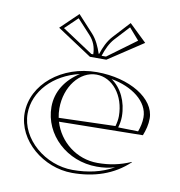

<svg xmlns="http://www.w3.org/2000/svg" viewBox="-73 -688 716 762"><g transform="rotate(10 285.0 -307.0)"><path d="M288.9 -478C280.3 -504.2 268.3 -531.7 248.8 -552.8L186.9 -620L116.7 -552.5L256.9 -460H323.1L463.3 -552.5L393.1 -620L331.2 -552.8C311.7 -531.7 299.7 -504.2 291.1 -478ZM319.5 -472H301.8L302.5 -474.2C310.9 -499.7 322.4 -525.6 340 -544.7L393.6 -602.9L434.2 -556.3ZM260.5 -472 135.8 -554.3 186.4 -602.9 240 -544.7C258.9 -524.2 267.7 -500.1 268.2 -472ZM229.9 -385.8C175.3 -351.4 141 -299.9 141 -238C141 -126.2 238.6 -35.4 358.9 -35.4C384.9 -35.4 406.9 -38.3 431.8 -45.6C382.8 -17.9 328.1 -5.9 266.8 -5.9C157.1 -5.9 52.4 -92.5 52.4 -195.6C52.4 -284.8 126.1 -362.2 229.9 -385.8ZM533 -260C533 -340 427.5 -405 295 -405C154.4 -405 40.4 -311.2 40.4 -195.6C40.4 -84.3 151.7 6.1 266.8 6.1C354.8 6.1 433 -19 494 -77L493 -78C449 -59 408.3 -50.4 358.9 -50.4C274.8 -50.4 203.4 -107.5 180.6 -185L518 -190C527.1 -213.7 533 -234.8 533 -260ZM356.9 -387.9C440.8 -373.5 508 -323.9 508 -260C508 -239.4 503.3 -220.3 496.6 -201.9L416 -203.6C420.2 -217.5 423 -232.9 423 -248C423 -308.3 397.3 -360.7 356.9 -387.9ZM176.8 -200.1C174.3 -212.3 173 -225 173 -238C173 -324.7 227.7 -395 295 -395C360.1 -395 411 -330.8 411 -248C411 -234.5 408.4 -220.1 404.5 -207Z"/></g></svg>

Font: SortefaxS01
Style: Medium
Weight: 500
Designer: gluk
Foundry: gluk
Version: Version 0.261